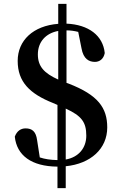

<svg xmlns="http://www.w3.org/2000/svg" viewBox="-20 -851 629 999"><path d="M279 128H322V14C452 1 538 -77 538 -188C538 -290 490 -357 337 -416L326 -420V-693C348 -693 367 -690 387 -685L404 -600C414 -543 444 -529 474 -529C497 -529 519 -543 525 -575C516 -666 441 -723 326 -728V-831H283V-727C153 -717 72 -641 72 -534C72 -425 135 -363 256 -315L279 -305V-18C242 -19 214 -23 187 -32L173 -122C167 -167 147 -183 113 -183C89 -183 68 -170 57 -140C67 -43 143 15 279 16ZM322 -286C405 -248 429 -215 429 -145C429 -82 390 -33 322 -21ZM283 -437C210 -470 177 -505 177 -568C177 -633 218 -678 283 -690Z"/></svg>

Font: Noto Serif KR
Style: Bold
Weight: 700
Designer: Ryoko NISHIZUKA 西塚涼子 (kana & ideographs); Frank Grießhammer (Latin, Greek & Cyrillic); Wenlong ZHANG 张文龙 (bopomofo); San
Foundry: Adobe
Version: Version 2.001;hotconv 1.1.0;makeotfexe 2.6.0